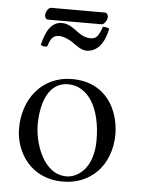

<svg xmlns="http://www.w3.org/2000/svg" viewBox="-52 -748 586 800"><g transform="rotate(5 241.0 -348.5)"><path d="M344 -657C357 -657 368 -678 368 -690C368 -696 364 -707 354 -707H129C118 -707 107 -687 107 -675C107 -668 111 -657 120 -657ZM304 -595C285 -595 268 -602 252 -614C232 -628 210 -648 180 -648C137 -648 114 -609 100 -550C106 -544 116 -543 127 -545C137 -578 147 -593 173 -593C190 -593 209 -585 227 -574C248 -560 269 -542 291 -542C337 -542 366 -581 378 -641C372 -645 362 -648 351 -647C337 -605 326 -595 304 -595ZM40 -195C40 -98 105 10 240 10C301 10 347 -12 380 -44C423 -86 442 -146 442 -204C442 -303 388 -419 242 -419C179 -419 128 -393 93 -352C58 -311 40 -255 40 -195ZM228 -396C310 -396 366 -311 366 -174C366 -54 299 -13 254 -13C155 -13 116 -144 116 -217C116 -300 142 -396 228 -396Z"/></g></svg>

Font: Libertinus Serif Display
Style: Regular
Weight: 400
Designer: Philipp H. Poll
Foundry: Khaled Hosny
Version: Version 6.1